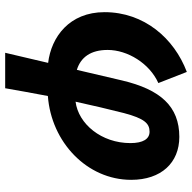

<svg xmlns="http://www.w3.org/2000/svg" viewBox="-20 -546 742 742"><g transform="rotate(90 351.0 -175.0)"><path d="M417 -283C438 -362 457 -382 489 -382C517 -382 533 -357 533 -308C533 -196 459 -107 373 -96C387 -160 402 -224 417 -283ZM184 176H321C329 131 339 73 351 11C529 -2 675 -140 675 -311C675 -427 609 -497 509 -497C391 -497 326 -424 291 -276L250 -101C201 -116 173 -155 173 -220C173 -297 225 -382 301 -416L258 -526C128 -477 27 -361 27 -208C27 -72 123 -2 223 10Z"/></g></svg>

Font: Source Sans Pro
Style: Bold Italic
Weight: 700
Italic angle: -11°
Designer: Paul D. Hunt
Foundry: Adobe Systems Incorporated
Version: Version 3.006;hotconv 1.0.111;makeotfexe 2.5.65597